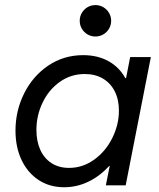

<svg xmlns="http://www.w3.org/2000/svg" viewBox="-20 -748 641 775"><path d="M42.5 -220.7Q42.5 -300.8 77.4 -370.8Q112.3 -440.9 174.8 -483.2Q237.3 -525.4 315.9 -525.4Q374 -525.4 417.7 -501.2Q461.4 -477.1 485.8 -432.6H488.8L505.4 -517.6H588.9L487.3 0H407.2L422.9 -78.1H420.9Q383.8 -37.6 337.2 -14.9Q290.5 7.8 238.8 7.8Q180.2 7.8 135.7 -21.5Q91.3 -50.8 66.9 -102.5Q42.5 -154.3 42.5 -220.7ZM460 -301.8Q460 -346.2 443.1 -379.4Q426.3 -412.6 395.3 -430.9Q364.3 -449.2 322.3 -449.2Q266.1 -449.2 221.4 -417.5Q176.8 -385.7 151.9 -333.7Q127 -281.7 127 -223.6Q127 -178.7 142.3 -144Q157.7 -109.4 187.5 -89.8Q217.3 -70.3 258.8 -70.3Q314 -70.3 360.4 -103.8Q406.7 -137.2 433.3 -190.9Q460 -244.6 460 -301.8ZM301.8 -664.1Q301.8 -681.6 310.3 -696Q318.8 -710.4 333.3 -719Q347.7 -727.5 365.2 -727.5Q382.3 -727.5 397 -719Q411.6 -710.4 420.2 -695.8Q428.7 -681.2 428.7 -664.1Q428.7 -647 420.2 -632.3Q411.6 -617.7 397 -609.1Q382.3 -600.6 365.2 -600.6Q347.7 -600.6 333.3 -609.1Q318.8 -617.7 310.3 -632.1Q301.8 -646.5 301.8 -664.1Z"/></svg>

Font: Reddit Sans Chocolate
Style: Italic
Weight: 400
Italic angle: -11.25°
Designer: Stephen Hutchings
Version: Version 1.013